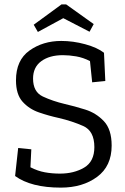

<svg xmlns="http://www.w3.org/2000/svg" viewBox="-20 -847 573 877"><path d="M408 -737 389 -702 269 -764 153 -701 134 -734 261 -827H282ZM490 -182Q490 -88 423.5 -39Q357 10 258 10Q122 10 49 -43L63 -171L123 -165L119 -83Q152 -66 185 -60Q218 -54 254 -54Q318 -54 364.5 -81.5Q411 -109 411 -175Q411 -249 360 -271.5Q309 -294 249 -308Q203 -318 158 -333.5Q113 -349 83 -382.5Q53 -416 53 -480Q53 -572 114.5 -616Q176 -660 260 -660Q314 -660 369 -645Q424 -630 455 -606L461 -477L401 -471L391 -568Q360 -584 328 -589.5Q296 -595 267 -595Q206 -595 168.5 -567.5Q131 -540 131 -488Q131 -427 176 -406Q221 -385 276 -372Q320 -362 369.5 -346.5Q419 -331 454.5 -293.5Q490 -256 490 -182Z"/></svg>

Font: Zilla Slab
Style: Regular
Weight: 400
Designer: Typotheque.com
Foundry: Typotheque type foundry
Version: Version 1.1; 2017; ttfautohint (v1.6)